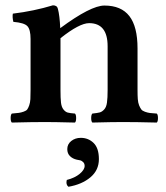

<svg xmlns="http://www.w3.org/2000/svg" viewBox="-20 -464 631 730"><path d="M502.9 -279.8V-122.1Q502.9 -101.1 503.9 -87.2Q504.9 -73.2 509 -63.2Q513.2 -53.2 517.3 -47.9Q521.5 -42.5 531.2 -39.1Q541 -35.6 550 -34.4Q559.1 -33.2 576.2 -32.2Q580.6 -27.8 580.6 -15.1Q580.6 -2.4 576.2 2Q500 0 445.8 0Q407.2 0 331.1 2Q326.7 -2.4 326.7 -15.1Q326.7 -27.8 331.1 -32.2Q350.6 -34.2 359.4 -36.6Q368.2 -39.1 376.2 -47.9Q384.3 -56.6 386.7 -74Q389.2 -91.3 389.2 -122.1V-288.1Q389.2 -376 318.8 -376Q282.2 -376 210 -318.8V-122.1Q210 -90.3 211.9 -73.7Q213.9 -57.1 221.2 -47.9Q228.5 -38.6 237.1 -36.1Q245.6 -33.7 265.1 -32.2Q269.5 -27.8 269.5 -15.1Q269.5 -2.4 265.1 2Q187 0 152.8 0Q101.1 0 24.9 2Q20.5 -2.4 20.5 -15.1Q20.5 -27.8 24.9 -32.2Q43 -33.7 51.8 -34.9Q60.5 -36.1 70.3 -39.6Q80.1 -43 83.7 -48.1Q87.4 -53.2 91.1 -63.5Q94.7 -73.7 95.5 -87.2Q96.2 -100.6 96.2 -122.1V-315.9Q96.2 -351.6 84.2 -364.5Q72.3 -377.4 30.8 -380.9Q26.4 -398.9 28.8 -412.1Q108.9 -421.9 181.2 -443.8Q197.3 -443.8 200.2 -430.2Q207 -404.3 209 -356.9Q325.2 -442.9 377 -442.9Q440.9 -442.9 471.9 -402.8Q502.9 -362.8 502.9 -279.8ZM287.1 60.1Q315.9 60.1 335.9 79.6Q356 99.1 356 141.1Q356 183.1 323.7 210.2Q291.5 237.3 240.2 246.1Q229.5 237.8 233.9 220.2Q264.6 212.4 283.2 196.8Q301.8 181.2 301.8 167Q301.8 157.7 296.1 152.3Q290.5 147 285.9 145.8Q281.2 144.5 272 143.1Q256.3 139.6 246.1 129.6Q235.8 119.6 235.8 103Q235.8 84 251 72Q266.1 60.1 287.1 60.1Z"/></svg>

Font: Common Serif SemiBold
Style: Regular
Weight: 600
Designer: Philipp H. Poll, Khaled Hosny
Foundry: Stefan Peev, Context Ltd.
Version: Version 1.026